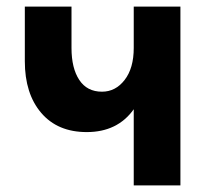

<svg xmlns="http://www.w3.org/2000/svg" viewBox="-20 -560 640 580"><path d="M384 0V-230Q335 -161 242 -161Q154 -161 104.5 -219Q55 -277 55 -375V-540H196V-415Q196 -354 219.5 -318.5Q243 -283 288 -283Q329 -283 356.5 -318.5Q384 -354 384 -415V-540H525V0Z"/></svg>

Font: Geist Mono UltraBlack
Style: Regular
Weight: 900
Monospace: yes
Designer: Basement.studio, Andrés Briganti, Mateo Zaragoza
Foundry: Basement.studio, Vercel, Andrés Briganti, Guido Ferreyra, Mateo Zaragoza
Version: Version 1.400; ttfautohint (v1.8.4.7-5d5b)